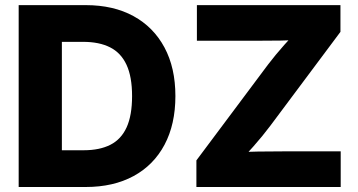

<svg xmlns="http://www.w3.org/2000/svg" viewBox="-20 -748 1430 768"><path d="M322.8 0H128.9V-147H314.9Q378.4 -147 421.6 -168.9Q464.8 -190.9 486.6 -238.8Q508.3 -286.6 508.3 -363.8Q508.3 -440.9 486.1 -488.8Q463.9 -536.6 420.4 -558.6Q377 -580.6 312.5 -580.6H126V-727.5H322.8Q433.6 -727.5 513.9 -683.6Q594.2 -639.6 637.9 -558.1Q681.6 -476.6 681.6 -363.8Q681.6 -251 638.2 -169.2Q594.7 -87.4 514.2 -43.7Q433.6 0 322.8 0ZM227.5 -727.5V0H54.7V-727.5ZM765.6 0V-106.4L1051.8 -489.3Q1081.5 -528.3 1116.7 -567.9Q1151.9 -607.4 1188 -646.5L1201.7 -590.3Q1151.9 -586.4 1101.6 -585.7Q1051.3 -585 1001.5 -585H767.6V-727.5H1341.8V-620.6L1061 -244.6Q1030.3 -203.6 993.9 -162.6Q957.5 -121.6 920.4 -81.1L906.7 -137.2Q959.5 -141.1 1012 -141.8Q1064.5 -142.6 1116.7 -142.6H1342.8V0Z"/></svg>

Font: Inter 18pt ExtraBold
Style: Regular
Weight: 800
Designer: Rasmus Andersson
Foundry: rsms
Version: Version 4.001;git-66647c0bb